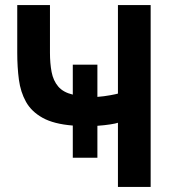

<svg xmlns="http://www.w3.org/2000/svg" viewBox="-20 -725 687 757"><path d="M48 -705V-517Q48 -460 54.5 -411Q61 -362 82.5 -323.5Q104 -285 148 -260.5Q192 -236 267 -230V-103H364V-229Q392 -231 414.5 -234.5Q437 -238 445 -241V12H574V-705H445V-356Q439 -354 414.5 -349.5Q390 -345 364 -343V-470H267V-352Q229 -361 209.5 -384Q190 -407 183.5 -441Q177 -475 177 -517V-705Z"/></svg>

Font: Repo DemiBold
Style: Regular
Weight: 600
Designer: Stefan Peev
Foundry: Context Ltd
Version: Version 1.502